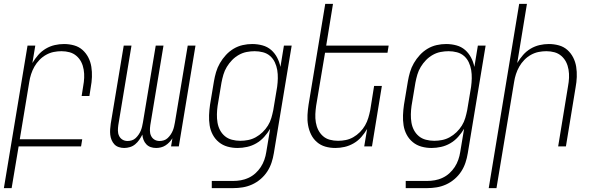

<svg xmlns="http://www.w3.org/2000/svg" viewBox="-43 -755 3063 990"><path d="M-23 215 99 -520H139L124 -430Q137 -452 154 -471.5Q171 -491 193 -504Q215 -517 239 -522.5Q263 -528 287 -528Q314 -528 339 -521Q364 -514 382.5 -497.5Q401 -481 412.5 -458.5Q424 -436 428 -410.5Q432 -385 431 -358Q430 -331 425 -305L418 -260H378L386 -311Q390 -332 391 -353.5Q392 -375 388.5 -396Q385 -417 376 -435Q367 -453 351.5 -466.5Q336 -480 316 -485.5Q296 -491 274 -491Q254 -491 234 -487Q214 -483 195 -472.5Q176 -462 160.5 -446Q145 -430 134.5 -411.5Q124 -393 117.5 -373Q111 -353 108 -333L59 -37H381L375 0H53L17 215Z M762 8Q747 8 734 3.5Q721 -1 711.5 -11Q702 -21 697 -34Q692 -47 691 -61Q684 -47 675 -34Q666 -21 654 -11Q642 -1 627 3.5Q612 8 597 8Q583 8 569.5 3.5Q556 -1 547 -10.5Q538 -20 532.5 -33Q527 -46 525.5 -60Q524 -74 525 -88.5Q526 -103 528 -117L595 -520H635L567 -110Q565 -96 565 -81.5Q565 -67 571 -54.5Q577 -42 588.5 -35Q600 -28 615 -28Q626 -28 637 -31.5Q648 -35 656.5 -43Q665 -51 671.5 -60.5Q678 -70 682.5 -80.5Q687 -91 689.5 -102Q692 -113 694 -124L760 -520H800L732 -110Q730 -96 730 -81.5Q730 -67 736 -54.5Q742 -42 753.5 -35Q765 -28 780 -28Q791 -28 802 -31.5Q813 -35 821.5 -43Q830 -51 836.5 -60.5Q843 -70 847.5 -80.5Q852 -91 854.5 -102Q857 -113 859 -124L925 -520H965L879 0H839L846 -42Q839 -31 830 -21.5Q821 -12 810 -5Q799 2 786.5 5Q774 8 762 8Z M1049 215V178H1159Q1179 178 1199 174.5Q1219 171 1238.5 162Q1258 153 1274 138.5Q1290 124 1301.5 106.5Q1313 89 1320 69Q1327 49 1330 29L1350 -91Q1337 -69 1319 -49Q1301 -29 1278.5 -16Q1256 -3 1231 2.5Q1206 8 1182 8Q1155 8 1130 1Q1105 -6 1085.5 -22Q1066 -38 1054 -60.5Q1042 -83 1038 -108.5Q1034 -134 1035 -161Q1036 -188 1040 -215L1060 -335Q1064 -359 1071 -383Q1078 -407 1091 -429.5Q1104 -452 1122 -471.5Q1140 -491 1162 -504Q1184 -517 1208.5 -522.5Q1233 -528 1257 -528Q1285 -528 1310.5 -521Q1336 -514 1355 -497.5Q1374 -481 1386 -458Q1398 -435 1403 -410L1421 -520H1461L1369 35Q1365 60 1357 84Q1349 108 1335 129.5Q1321 151 1300.5 168.5Q1280 186 1256.5 196.5Q1233 207 1208.5 211Q1184 215 1159 215ZM1196 -29Q1216 -29 1236.5 -33Q1257 -37 1276 -47.5Q1295 -58 1311 -73.5Q1327 -89 1338.5 -107.5Q1350 -126 1356 -146.5Q1362 -167 1366 -187L1386 -307Q1389 -329 1389.5 -351Q1390 -373 1386.5 -394Q1383 -415 1374 -434Q1365 -453 1349.5 -466.5Q1334 -480 1313 -485.5Q1292 -491 1270 -491Q1250 -491 1229 -487Q1208 -483 1188.5 -472Q1169 -461 1153.5 -445Q1138 -429 1126.5 -410Q1115 -391 1109 -370.5Q1103 -350 1099 -329L1079 -209Q1076 -188 1075.5 -166Q1075 -144 1078.5 -123Q1082 -102 1091.5 -84Q1101 -66 1116.5 -53Q1132 -40 1153 -34.5Q1174 -29 1196 -29Z M1686 8Q1659 8 1634.5 1Q1610 -6 1591 -22.5Q1572 -39 1561 -61.5Q1550 -84 1545.5 -109.5Q1541 -135 1542.5 -162Q1544 -189 1548 -215L1634 -735H1674L1639 -520H1961L1955 -483H1633L1587 -209Q1584 -188 1583 -166.5Q1582 -145 1585.5 -124Q1589 -103 1598 -85Q1607 -67 1622 -53.5Q1637 -40 1657.5 -34.5Q1678 -29 1700 -29Q1720 -29 1740 -33Q1760 -37 1778.5 -47.5Q1797 -58 1813 -74Q1829 -90 1839.5 -108.5Q1850 -127 1856 -147Q1862 -167 1866 -187L1886 -312H1926L1875 0H1835L1850 -90Q1837 -68 1820 -48.5Q1803 -29 1780.5 -16Q1758 -3 1734 2.5Q1710 8 1686 8Z M2049 215V178H2159Q2179 178 2199 174.5Q2219 171 2238.5 162Q2258 153 2274 138.5Q2290 124 2301.5 106.5Q2313 89 2320 69Q2327 49 2330 29L2350 -91Q2337 -69 2319 -49Q2301 -29 2278.5 -16Q2256 -3 2231 2.5Q2206 8 2182 8Q2155 8 2130 1Q2105 -6 2085.5 -22Q2066 -38 2054 -60.5Q2042 -83 2038 -108.5Q2034 -134 2035 -161Q2036 -188 2040 -215L2060 -335Q2064 -359 2071 -383Q2078 -407 2091 -429.5Q2104 -452 2122 -471.5Q2140 -491 2162 -504Q2184 -517 2208.5 -522.5Q2233 -528 2257 -528Q2285 -528 2310.5 -521Q2336 -514 2355 -497.5Q2374 -481 2386 -458Q2398 -435 2403 -410L2421 -520H2461L2369 35Q2365 60 2357 84Q2349 108 2335 129.5Q2321 151 2300.5 168.5Q2280 186 2256.5 196.5Q2233 207 2208.5 211Q2184 215 2159 215ZM2196 -29Q2216 -29 2236.5 -33Q2257 -37 2276 -47.5Q2295 -58 2311 -73.5Q2327 -89 2338.5 -107.5Q2350 -126 2356 -146.5Q2362 -167 2366 -187L2386 -307Q2389 -329 2389.5 -351Q2390 -373 2386.5 -394Q2383 -415 2374 -434Q2365 -453 2349.5 -466.5Q2334 -480 2313 -485.5Q2292 -491 2270 -491Q2250 -491 2229 -487Q2208 -483 2188.5 -472Q2169 -461 2153.5 -445Q2138 -429 2126.5 -410Q2115 -391 2109 -370.5Q2103 -350 2099 -329L2079 -209Q2076 -188 2075.5 -166Q2075 -144 2078.5 -123Q2082 -102 2091.5 -84Q2101 -66 2116.5 -53Q2132 -40 2153 -34.5Q2174 -29 2196 -29Z M2477 215 2634 -735H2674L2624 -430Q2637 -452 2654 -471.5Q2671 -491 2693 -504Q2715 -517 2739 -522.5Q2763 -528 2787 -528Q2814 -528 2839 -521Q2864 -514 2882.5 -497.5Q2901 -481 2912.5 -458.5Q2924 -436 2928 -410.5Q2932 -385 2931 -358Q2930 -331 2925 -305L2875 0H2835L2886 -311Q2890 -332 2891 -353.5Q2892 -375 2888.5 -396Q2885 -417 2876 -435Q2867 -453 2851.5 -466.5Q2836 -480 2816 -485.5Q2796 -491 2774 -491Q2754 -491 2734 -487Q2714 -483 2695 -472.5Q2676 -462 2660.5 -446Q2645 -430 2634.5 -411.5Q2624 -393 2617.5 -373Q2611 -353 2608 -333L2517 215Z"/></svg>

Font: Iosevka Extralight Oblique
Style: Regular
Weight: 200
Italic angle: -9°
Monospace: yes
Designer: Belleve Invis
Foundry: Belleve Invis
Version: Version 32.5.0; ttfautohint (v1.8.4)